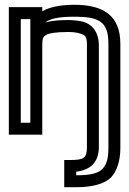

<svg xmlns="http://www.w3.org/2000/svg" viewBox="-20 -539 540 804"><path d="M291 -519C235 -519 189 -510 157 -492V-509H132H42H17V-484V0V25H42H132H157V0V-350C157 -376 160 -385 172 -392C185 -400 214 -405 265 -405C286 -405 301 -403 314 -399C339 -392 344 -385 344 -350V76C344 123 332 131 274 131H249V156V220V245H274H300C366 245 418 231 445 204C470 177 484 133 484 81V-355C484 -474 413 -519 291 -519ZM107 -350V-300V-25H67V-459H107V-425V-350ZM291 -469C398 -469 434 -447 434 -355V81C434 125 426 151 408 169C392 186 360 195 300 195H299V180C359 173 394 140 394 76V-350C394 -398 372 -435 328 -448C311 -452 289 -455 265 -455C226 -455 194 -452 170 -445C189 -461 226 -469 291 -469Z"/></svg>

Font: Gamestation DisplayOutline
Style: Regular
Weight: 400
Designer: Jonas Hecksher
Foundry: Jonas Hecksher, Playtypeª, e-types AS
Version: Version 1.003